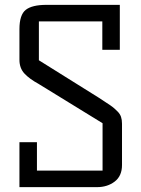

<svg xmlns="http://www.w3.org/2000/svg" viewBox="-20 -770 582 790"><path d="M140 -522 388 -367Q398 -360 417.5 -347.5Q437 -335 445 -328.5Q453 -322 463.5 -311.5Q474 -301 478 -289Q482 -277 482 -261V-91Q482 -46 452 -23Q422 0 379 0H60V-185H132V-68H402V-263L140 -424Q100 -446 80 -468Q60 -490 60 -524V-650Q60 -709 86 -729.5Q112 -750 171 -750H473V-565H401V-682H140Z"/></svg>

Font: Kelly Slab
Style: Regular
Weight: 400
Designer: Denis Masharov
Foundry: Denis Masharov
Version: Version 1.001